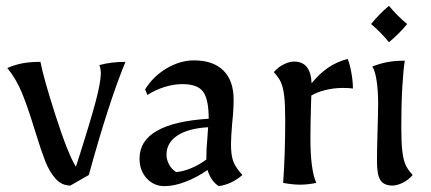

<svg xmlns="http://www.w3.org/2000/svg" viewBox="-20 -624 1472 655"><path d="M100 -176Q76 -255 56 -304.5Q36 -354 5 -392Q33 -404 59 -408.5Q85 -413 118 -413Q128 -359 170 -228.5Q212 -98 239 -55Q288 -208 306 -276Q324 -344 324 -374Q324 -389 319 -402Q359 -413 408 -413Q351 -275 283 -27L220 9Q190 9 169 -15Q148 -39 134 -75Q120 -111 100 -176Z M456 -83Q456 -204 692 -219Q692 -285 673 -311Q654 -337 603 -337Q572 -337 540.5 -327Q509 -317 483 -300L475 -319Q502 -363 548 -390.5Q594 -418 642 -418Q707 -418 742 -383.5Q777 -349 777 -284Q777 -248 772 -203Q768 -155 768 -132Q768 -94 776 -73Q784 -52 807 -27Q770 5 726 11Q699 -7 688 -44Q652 -19 613 -4Q574 11 541 11Q505 11 480.5 -15.5Q456 -42 456 -83ZM684 -80V-85Q684 -117 687 -147L690 -190Q622 -186 585 -161.5Q548 -137 548 -96Q548 -79 557 -62.5Q566 -46 581 -37Q606 -39 634 -51Q662 -63 684 -80Z M946 0Q953 -100 953 -213Q953 -268 949.5 -297Q946 -326 938.5 -343Q931 -360 914 -378Q930 -396 949 -405Q968 -414 983 -414Q1040 -414 1043 -340Q1069 -372 1098.5 -392.5Q1128 -413 1166 -423Q1173 -407 1178.5 -377Q1184 -347 1184 -322Q1172 -324 1150 -324Q1118 -324 1089 -316.5Q1060 -309 1042 -298L1041 -267Q1039 -201 1039 -150Q1039 -45 1059 0Q1029 6 1004 6Q979 6 946 0Z M1266 -73Q1266 -110 1268 -178Q1270 -242 1270 -272Q1270 -313 1265 -347.5Q1260 -382 1250 -397Q1278 -408 1303.5 -412.5Q1329 -417 1361 -417Q1356 -388 1352.5 -327.5Q1349 -267 1349 -192Q1349 -137 1352.5 -108Q1356 -79 1363.5 -62Q1371 -45 1388 -27Q1372 -9 1353 0Q1334 9 1319 9Q1290 9 1278 -9Q1266 -27 1266 -73ZM1246 -542Q1276 -579 1307 -604Q1335 -570 1369 -542Q1341 -508 1307 -480Q1280 -513 1246 -542Z"/></svg>

Font: Mirza
Style: Regular
Weight: 400
Designer: Arabic design by Kourosh Beigpour, Latin design by Eduardo Tunni, engineering by Lasse Fister
Version: Version 1.000